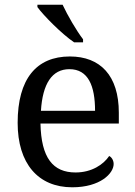

<svg xmlns="http://www.w3.org/2000/svg" viewBox="-20 -786 575 816"><path d="M295 -606H333V-619C304 -657 267 -721 246 -766H139V-756C164 -721 242 -642 295 -606ZM287 10C406 10 463 -49 463 -89C463 -106 453 -119 444 -123C420 -87 370 -53 301 -53C205 -53 155 -115 152 -261H485V-307C485 -465 406 -546 277 -546C135 -546 55 -451 55 -264C55 -91 142 10 287 10ZM384 -315H154C161 -430 201 -492 275 -492C355 -492 384 -421 384 -315Z"/></svg>

Font: Noto Fangsong KSS Rotated
Style: Regular
Weight: 400
Designer: LIU Zhao, ZHANG Congyu, Kushim JIANG
Foundry: Guyu Beijing Co. Ltd.
Version: Version 1.000;November 16, 2022;FontCreator 11.5.0.2427 64-b